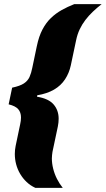

<svg xmlns="http://www.w3.org/2000/svg" viewBox="-20 -763 514 933"><path d="M152 150Q128 139 109.5 121.5Q91 104 78 82Q65 60 58.5 35.5Q52 11 52 -15Q52 -25 53 -34.5Q54 -44 56 -54L78 -159Q80 -167 81 -176Q82 -185 82 -192Q82 -217 68.5 -232.5Q55 -248 22 -256L39 -337Q77 -345 96 -357.5Q115 -370 123.5 -389Q132 -408 137 -434L159 -539Q169 -587 186.5 -620Q204 -653 227.5 -675.5Q251 -698 279.5 -714Q308 -730 341 -743H474Q451 -725 431 -706Q411 -687 395 -666Q379 -645 367.5 -621Q356 -597 350 -568L324 -445Q316 -408 296 -377.5Q276 -347 242.5 -327.5Q209 -308 161 -300L160 -293Q216 -284 240.5 -255.5Q265 -227 265 -186Q265 -177 264 -167.5Q263 -158 261 -148L235 -25Q234 -18 233 -9.5Q232 -1 232 7Q232 31 238.5 57Q245 83 257 106.5Q269 130 285 150Z"/></svg>

Font: Saira Thin Black
Style: Italic
Weight: 900
Italic angle: -12°
Version: Version 1.101